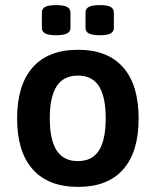

<svg xmlns="http://www.w3.org/2000/svg" viewBox="-20 -725 609 752"><path d="M47 -261Q47 -392 108 -461Q169 -530 286 -530Q402 -530 462.5 -461Q523 -392 523 -261Q523 -130 462.5 -61.5Q402 7 286 7Q169 7 108 -62Q47 -131 47 -261ZM394 -262Q394 -346 367.5 -387.5Q341 -429 285 -429Q229 -429 202 -387.5Q175 -346 175 -262Q175 -177 202 -135.5Q229 -94 285 -94Q341 -94 367.5 -135.5Q394 -177 394 -262ZM144 -615V-676Q144 -691 157 -698Q170 -705 200 -705Q229 -705 242.5 -698Q256 -691 256 -676V-615Q256 -601 242.5 -594Q229 -587 200 -587Q170 -587 157 -594Q144 -601 144 -615ZM315 -615V-676Q315 -691 328 -698Q341 -705 371 -705Q400 -705 413 -698Q426 -691 426 -676V-615Q426 -601 413 -594Q400 -587 371 -587Q341 -587 328 -594Q315 -601 315 -615Z"/></svg>

Font: Asap-SemiBold
Style: Regular
Weight: 600
Designer: Pablo Cosgaya
Foundry: Omnibus-Type
Version: Version 2.000; ttfautohint (v1.8)